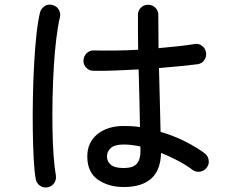

<svg xmlns="http://www.w3.org/2000/svg" viewBox="-20 -801 1040 849"><path d="M527 26Q459 26 412.5 -7Q366 -40 366 -109Q366 -171 410.5 -207.5Q455 -244 528 -244Q546 -244 563.5 -243Q581 -242 599 -239Q598 -292 596.5 -358.5Q595 -425 593 -494Q537 -491 484.5 -489Q432 -487 393 -488Q374 -488 361 -502Q348 -516 349 -534Q350 -553 363.5 -566Q377 -579 396 -578Q435 -577 486 -577.5Q537 -578 591 -581Q590 -623 590 -662.5Q590 -702 590 -735Q590 -754 603 -767Q616 -780 635 -780Q654 -780 667 -767Q680 -754 680 -735Q680 -699 680.5 -662Q681 -625 681 -588Q727 -592 767.5 -596.5Q808 -601 839 -606Q857 -610 872.5 -599Q888 -588 891 -569Q894 -551 883.5 -535.5Q873 -520 854 -517Q821 -513 777 -508.5Q733 -504 683 -500Q685 -419 687 -345Q689 -271 690 -218Q745 -202 795.5 -177Q846 -152 884 -124Q899 -113 902.5 -94.5Q906 -76 895 -61Q884 -45 865 -42Q846 -39 831 -50Q805 -70 768.5 -89.5Q732 -109 692 -125Q689 26 527 26ZM191 27Q172 31 156.5 20Q141 9 138 -9Q132 -42 129 -98.5Q126 -155 125 -225.5Q124 -296 125.5 -372Q127 -448 131 -520Q135 -592 141.5 -651Q148 -710 157 -746Q162 -764 177.5 -774Q193 -784 211 -779Q230 -775 239.5 -759Q249 -743 245 -725Q236 -687 229 -630.5Q222 -574 218 -507Q214 -440 212.5 -370Q211 -300 212 -234Q213 -168 217 -113.5Q221 -59 227 -25Q230 -7 219.5 8.5Q209 24 191 27ZM527 -58Q568 -58 584.5 -76.5Q601 -95 601 -131V-153Q562 -162 527 -162Q487 -162 470 -146.5Q453 -131 453 -109Q453 -87 470 -72.5Q487 -58 527 -58Z"/></svg>

Font: Zen Maru Gothic Medium
Style: Regular
Weight: 500
Designer: Yoshimichi Ohira
Foundry: Positype
Version: Version 1.001